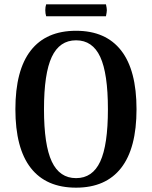

<svg xmlns="http://www.w3.org/2000/svg" viewBox="-20 -852 701 886"><path d="M51 -348Q51 -528 122 -619Q193 -710 331 -710Q468 -710 539 -619Q610 -528 610 -348Q610 -168 539 -77Q468 14 331 14Q193 14 122 -77Q51 -168 51 -348ZM478 -348Q478 -513 442.5 -589.5Q407 -666 331 -666Q255 -666 219 -589.5Q183 -513 183 -348Q183 -183 219 -106.5Q255 -30 331 -30Q407 -30 442.5 -106.5Q478 -183 478 -348ZM469 -832Q473 -814 473 -805Q473 -797 469 -777H193Q189 -790 189 -805Q189 -820 193 -832Z"/></svg>

Font: Arima Madurai ExtraBold
Style: Regular
Weight: 800
Designer: Joana Correia and Natanael Gama
Foundry: NDISCOVER
Version: Version 1.020